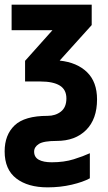

<svg xmlns="http://www.w3.org/2000/svg" viewBox="-25 -567 467 827"><path d="M180 240Q95 240 45 201.5Q-5 163 -5 85Q-5 14 38 -27Q81 -68 180 -68Q214 -68 237.5 -86.5Q261 -105 261 -143Q261 -181 232.5 -198.5Q204 -216 149 -216H83V-305L201 -437H25V-547H370V-459L232 -306Q307 -298 350 -256Q393 -214 393 -139Q393 -54 346 -7Q299 40 219 40Q163 40 142.5 53Q122 66 122 86Q122 110 142 121Q162 132 198 132Q251 132 292.5 119Q334 106 362 93V201Q333 217 284 228.5Q235 240 180 240Z"/></svg>

Font: Noto Sans ExtraCondensed
Style: Bold
Weight: 700
Width: 2
Designer: Monotype Design Team
Foundry: Monotype Imaging Inc.
Version: Version 2.013; ttfautohint (v1.8.4.7-5d5b)